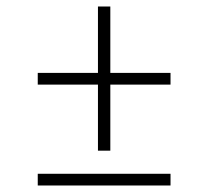

<svg xmlns="http://www.w3.org/2000/svg" viewBox="-20 -570 640 590"><path d="M281 -107V-310H96V-346H281V-550H319V-346H504V-310H319V-107ZM96 0V-36H504V0Z"/></svg>

Font: TypoPRO Source Code Pro
Style: Italic
Weight: 300
Italic angle: -11°
Monospace: yes
Designer: Paul D. Hunt, Teo Tuominen
Foundry: Adobe Systems Incorporated
Version: Version 1.030;PS 1.0;hotconv 1.0.84;makeotf.lib2.5.63406